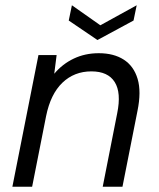

<svg xmlns="http://www.w3.org/2000/svg" viewBox="-20 -709 603 729"><path d="M126 -500H195L186 -429Q217 -466 260 -486.5Q303 -507 355 -507Q412 -507 450 -482.5Q488 -458 502.5 -409.5Q517 -361 502 -288L445 0H370L425 -279Q441 -357 415.5 -397.5Q390 -438 327 -438Q262 -438 217 -395Q172 -352 155 -268L102 0H27ZM499 -689 487 -631 350 -557 241 -631 253 -689 361 -613Z"/></svg>

Font: Albert Sans
Style: Italic
Weight: 400
Italic angle: -11.25°
Designer: Andreas Rasmussen
Foundry: a.Foundry
Version: Version 1.025